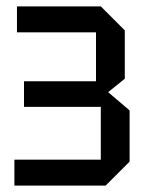

<svg xmlns="http://www.w3.org/2000/svg" viewBox="-20 -580 468 600"><path d="M385 -75 310 0H25V-81H295V-246H55V-326H280V-479H33V-560H295L370 -485V-334L318 -292L385 -235Z"/></svg>

Font: Tektur SemiCondensed
Style: Regular
Weight: 400
Width: 4
Designer: Adam Jagosz
Foundry: Adam Jagosz
Version: Version 1.005;gftools[0.9.30]